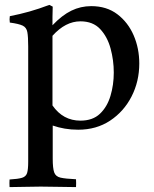

<svg xmlns="http://www.w3.org/2000/svg" viewBox="-20 -517 628 783"><path d="M19 246Q18 230 19 215Q54 213 70 208Q86 203 90.5 188.5Q95 174 95 142V-328Q95 -367 91.5 -386Q88 -405 72.5 -412.5Q57 -420 20 -425Q18 -439 20 -451Q61 -459 100 -470Q139 -481 181 -497L195 -490Q194 -465 194 -447.5Q194 -430 194 -414Q233 -455 271 -473.5Q309 -492 352 -492Q415 -492 458.5 -459Q502 -426 525 -373Q548 -320 548 -258Q548 -185 516.5 -123.5Q485 -62 429 -25Q373 12 299 12Q270 12 244 7.5Q218 3 195 -5V130Q195 169 201 186Q207 203 227 207.5Q247 212 290 214Q291 230 290 246Q256 246 221.5 245Q187 244 146 244Q107 244 79 245Q51 246 19 246ZM194 -87Q237 -25 308 -25Q358 -25 387.5 -53Q417 -81 430.5 -126Q444 -171 444 -221Q444 -271 431 -319Q418 -367 388.5 -398.5Q359 -430 308 -430Q247 -430 194 -371Z"/></svg>

Font: Castoro
Style: Regular
Weight: 400
Designer: John Hudson
Foundry: Tiro Typeworks Ltd.
Version: Version 2.04